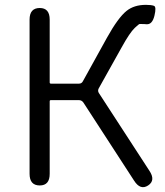

<svg xmlns="http://www.w3.org/2000/svg" viewBox="-20 -765 680 792"><path d="M144 0Q102 0 102 -48V-684Q102 -732 144 -732Q185 -732 185 -684V-425Q185 -420 190 -420H306Q317 -420 322 -430L421 -609Q467 -692 502 -720Q533 -745 582 -745Q604 -745 615 -741Q626 -737 617 -700Q608 -663 584 -665Q579 -666 556 -666Q553 -666 536 -650Q515 -630 482 -570L387 -400Q382 -390 388 -381L596 -61Q623 -21 591 0Q559 21 533 -20L324 -342Q317 -352 305 -352H190Q185 -352 185 -347V-48Q185 0 144 0Z"/></svg>

Font: Resource Han Rounded JP Normal
Style: Regular
Weight: 350
Designer: Cyano Hao (round all glyphs); Ryoko NISHIZUKA 西塚涼子 (kana, bopomofo & ideographs); Paul D. Hunt (Latin, Greek & Cyrillic)
Foundry: Cyano Hao
Version: 0.990